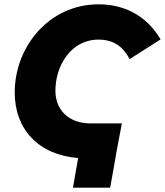

<svg xmlns="http://www.w3.org/2000/svg" viewBox="-20 -731 762 887"><path d="M317 136H489L513 1L518 -29L543 -161H397C298 -161 236 -223 236 -312C236 -428 308 -548 435 -548C503 -548 547 -518 579 -458L722 -549C652 -667 545 -711 435 -711C207 -711 48 -515 48 -304C48 -133 159 -15 341 -1Z"/></svg>

Font: Fixel Display 20240404 ExBold
Style: Italic
Weight: 800
Italic angle: -10°
Designer: AlfaBravo + MacPaw
Foundry: Kyrylo Tkachov, Marchela Mozhyna, Serhii Makarenko, Maria Weinstein, Zakhar Kryvoshyya
Version: Version 1.211;Glyphs 3.2 (3225)